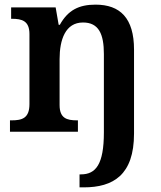

<svg xmlns="http://www.w3.org/2000/svg" viewBox="-20 -568 695 828"><path d="M323 240H341C468 240 558 187 558 8V-354C558 -490 498 -548 392 -548C320 -548 273 -524 238 -461H233L220 -536H28V-487H31C75 -487 107 -478 107 -421V-119C107 -58 75 -49 30 -49H23V0H316V-49H312C268 -49 237 -58 237 -115V-313C237 -397 262 -471 338 -471C406 -471 428 -421 428 -335V3C428 141 393 184 329 184H323Z"/></svg>

Font: Noto Serif Gurmukhi SemiBold
Style: Regular
Weight: 600
Designer: Vaibhav Singh and the Monotype Design Team
Foundry: Monotype Imaging Inc.
Version: Version 2.004